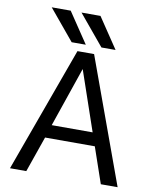

<svg xmlns="http://www.w3.org/2000/svg" viewBox="-101 -1032 896 1110"><g transform="rotate(10 347.0 -477.0)"><path d="M496.1 -208H204.1L130.9 2H35.2L301.8 -732.4H399.4L667 2H568.4ZM434.6 -777.3 286.1 -956.1H397.5L517.6 -777.3ZM259.8 -777.3 111.3 -956.1H222.7L342.8 -777.3ZM349.6 -635.7 229.5 -285.2H469.7Z"/></g></svg>

Font: Nasu
Style: Regular
Weight: 400
Designer: Ryoko NISHIZUKA (kana &amp; ideographs); Paul D. Hunt (Latin, Greek &amp; Cyrillic); Wenlong ZHANG (bopomofo); Sandoll C
Version: Version 2014.1215